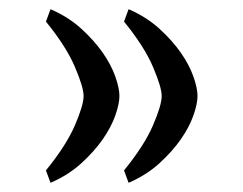

<svg xmlns="http://www.w3.org/2000/svg" viewBox="-20 -518 530 418"><path d="M332 -309Q332 -328 313 -372.5Q294 -417 250 -471L260 -498Q299 -481 327 -455.5Q355 -430 373.5 -403.5Q392 -377 401 -351.5Q410 -326 410 -309Q410 -292 401 -266.5Q392 -241 373.5 -214.5Q355 -188 327 -162.5Q299 -137 260 -120L250 -147Q294 -201 313 -245Q332 -289 332 -309ZM162 -309Q162 -328 143 -372.5Q124 -417 80 -471L90 -498Q129 -481 157 -455.5Q185 -430 203.5 -403.5Q222 -377 231 -351.5Q240 -326 240 -309Q240 -292 231 -266.5Q222 -241 203.5 -214.5Q185 -188 157 -162.5Q129 -137 90 -120L80 -147Q124 -201 143 -245Q162 -289 162 -309Z"/></svg>

Font: Combo
Style: Regular
Weight: 400
Designer: Eduardo Rodriguez Tunni
Foundry: Eduardo Rodriguez Tunni
Version: Version 1.001